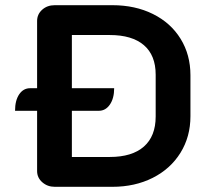

<svg xmlns="http://www.w3.org/2000/svg" viewBox="-20 -720 806 740"><path d="M714 -430V-272Q714 -193 675.5 -131Q637 -69 568.5 -34.5Q500 0 413 0H191Q163 0 143 -17.5Q123 -35 123 -61V-293H38Q38 -333 54 -356.5Q70 -380 96 -380H123V-639Q123 -665 142.5 -682.5Q162 -700 191 -700H413Q501 -700 569.5 -666Q638 -632 676 -570.5Q714 -509 714 -430ZM580 -432Q580 -507 534.5 -546Q489 -585 403 -585H257V-380H420Q420 -341 403.5 -317Q387 -293 361 -293H257V-115H403Q489 -115 534.5 -155Q580 -195 580 -271Z"/></svg>

Font: K2D
Style: Bold
Weight: 700
Designer: Katatrad Aksorn Co.,Ltd.
Foundry: Cadson Demak Co.,Ltd.
Version: Version 1.000; ttfautohint (v1.6)